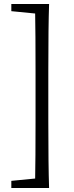

<svg xmlns="http://www.w3.org/2000/svg" viewBox="-20 -779 373 968"><path d="M37.1 168.9V132.8L157.2 121.1Q159.2 26.4 159.2 -168V-422.9Q159.2 -615.2 157.2 -710.9L37.1 -722.7V-758.8H227.5Q223.6 -649.4 223.6 -422.9V-168Q223.6 57.6 227.5 168.9Z"/></svg>

Font: Bpmf GenYo Min R
Style: R
Weight: 400
Foundry: But Ko
Version: Version 1.320